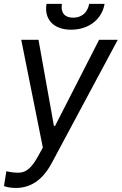

<svg xmlns="http://www.w3.org/2000/svg" viewBox="-28 -747 616 972"><path d="M51.8 204.5C125.7 204.5 186.8 166.2 233.7 78.8L568.2 -545.5H473.7L250.7 -109.4H245L166.9 -545.5H79.5L188.9 0L165.5 42.6C132.8 102.3 104.4 125.7 69.6 127.1C45.5 127.5 33 126.1 4.3 120L-7.8 194.6C0 198.9 23.4 204.5 51.8 204.5ZM207.4 -727.3C194.6 -650.6 242.2 -596.6 331.7 -596.6C422.6 -596.6 488.6 -650.6 501.4 -727.3H423.3C416.9 -690.3 392 -657.7 342.3 -657.7C292.6 -657.7 279.1 -690.3 285.5 -727.3Z"/></svg>

Font: Magic Ui Pro
Style: Italic
Weight: 400
Italic angle: -9.39999°
Designer: Stefan Endress, Andreas Faust
Version: Version 1.000;FEAKit 1.0